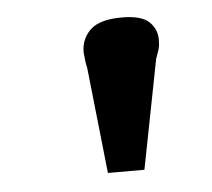

<svg xmlns="http://www.w3.org/2000/svg" viewBox="-33 -815 388 351"><g transform="rotate(-5 160.5 -639.5)"><path d="M219 -499H152L131 -694Q129 -702 128.5 -707.5Q128 -713 127.5 -717Q127 -721 127 -723Q127 -747 144 -763.5Q161 -780 202 -780Q238 -780 252 -766.5Q266 -753 266 -734Q266 -729 265.5 -724Q265 -719 263 -713Q261 -707 258 -699Z"/></g></svg>

Font: Literata 18pt Black
Style: Italic
Weight: 900
Italic angle: -2°
Designer: Latin by Veronika Burian and Jose Scaglione. Greek by Irene Vlachou. Cyrillic by Vera Evstafieva
Foundry: TypeTogether
Version: Version 3.103;gftools[0.9.29]